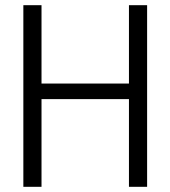

<svg xmlns="http://www.w3.org/2000/svg" viewBox="-20 -720 657 740"><path d="M70 -700H140V-398H477V-700H547V0H477V-338H140V0H70Z"/></svg>

Font: Niramit Light
Style: Regular
Weight: 300
Designer: Katatrad Aksorn Co.,Ltd.
Foundry: Cadson Demak Co.,Ltd.
Version: Version 1.000; ttfautohint (v1.6)